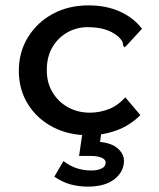

<svg xmlns="http://www.w3.org/2000/svg" viewBox="-20 -492 590 714"><path d="M309 11Q235 11 176.5 -19.5Q118 -50 84 -104.5Q50 -159 50 -229Q50 -298 84 -353.5Q118 -409 176.5 -440.5Q235 -472 309 -472Q375 -472 426 -449Q477 -426 508 -385L451 -323L444 -316L438 -322Q438 -330 435 -337Q432 -344 420 -356Q397 -375 369 -383Q341 -391 305 -391Q266 -391 231.5 -372Q197 -353 175.5 -317.5Q154 -282 154 -231Q154 -183 176 -147.5Q198 -112 234 -92.5Q270 -73 314 -73Q350 -73 384 -86Q418 -99 446 -130L502 -64Q463 -25 413 -7Q363 11 309 11ZM306 202Q274 202 243.5 194Q213 186 182 165L216 107Q241 126 266.5 134Q292 142 320 142Q343 142 358 134.5Q373 127 373 113Q373 101 358 94.5Q343 88 319 88H274L287 0H357L352 36Q396 40 418.5 60.5Q441 81 441 106Q441 146 406 174Q371 202 306 202Z"/></svg>

Font: Inconsolata SemiExpanded SemiBold
Style: Regular
Weight: 600
Width: 6
Monospace: yes
Designer: Raph Levien, Cyreal, Brenton Simpson
Foundry: Raph Levien, Cyreal, Google
Version: Version 3.001; ttfautohint (v1.8.2.53-6de2)